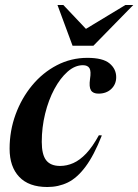

<svg xmlns="http://www.w3.org/2000/svg" viewBox="-20 -738 554 770"><path d="M312.5 -476.5Q280.5 -476.5 251 -450.5Q221.5 -424.5 198 -380.8Q174.5 -337 161 -282Q147.5 -227 147.5 -169Q147.5 -118 165.2 -95.2Q183 -72.5 221 -72.5Q248 -72.5 274 -84Q300 -95.5 325.5 -122.2Q351 -149 376.5 -195.5L388.5 -195Q357 -115 323.2 -69.8Q289.5 -24.5 252 -6.2Q214.5 12 170 12Q95.5 12 57 -28.8Q18.5 -69.5 18.5 -141.5Q18.5 -213.5 42.5 -279Q66.5 -344.5 109 -395.8Q151.5 -447 208.2 -476.5Q265 -506 330.5 -506Q392.5 -506 419.2 -483.8Q446 -461.5 446 -428.5Q446 -400 426.2 -381.2Q406.5 -362.5 375 -362.5Q353 -362.5 344.8 -375.8Q336.5 -389 341 -421Q346 -452.5 338.8 -464.5Q331.5 -476.5 312.5 -476.5ZM514.5 -718 354.5 -554.5H271L210.5 -718H234L340.5 -605.5H297L483 -718Z"/></svg>

Font: Newsreader 60pt SemiBold
Style: Italic
Weight: 600
Italic angle: -17°
Designer: Hugues Gentile
Foundry: Production Type
Version: Version 1.003